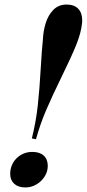

<svg xmlns="http://www.w3.org/2000/svg" viewBox="-20 -802 378 836"><path d="M157.7 -509.8Q162.1 -586.4 166.5 -626Q168 -665 178.7 -700.4Q189.5 -735.8 212.2 -759Q234.9 -782.2 270 -782.2Q302.7 -782.2 320.3 -764.2Q337.9 -746.1 337.9 -713.4Q337.9 -706.1 337.4 -702.1Q333 -658.7 312 -606.7Q291 -554.7 249.5 -470.2Q208 -385.3 181.4 -323.5Q154.8 -261.7 136.7 -195.8L118.7 -199.2Q136.7 -272 144.5 -342.8Q152.3 -413.6 157.7 -509.8ZM120.6 -140.6Q152.8 -140.6 170.4 -124.5Q188 -108.4 188 -79.6Q188 -55.7 174.8 -34.2Q161.6 -12.7 139.2 0.7Q116.7 14.2 90.8 14.2Q59.6 14.2 42 -1.7Q24.4 -17.6 24.4 -44.9Q24.4 -71.8 37.1 -93.5Q49.8 -115.2 71.8 -127.9Q93.8 -140.6 120.6 -140.6Z"/></svg>

Font: TypoPRO Playfair Display SC
Style: Bold Italic
Weight: 700
Italic angle: -14.9847°
Designer: Claus Eggers Sørensen
Foundry: Claus Eggers Sørensen
Version: Version 1.004;PS 001.004;hotconv 1.0.70;makeotf.lib2.5.58329